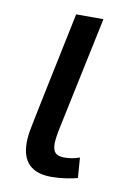

<svg xmlns="http://www.w3.org/2000/svg" viewBox="-67 -557 427 616"><g transform="rotate(10 147.0 -248.5)"><path d="M143.1 15.1Q46.4 15.1 46.4 -80.1Q46.4 -95.7 49.3 -114.3Q52.7 -136.7 131.3 -512.2H220.2L143.6 -148.9Q135.3 -110.4 135.3 -91.8Q135.3 -70.8 144.3 -62Q153.3 -53.2 172.9 -53.2Q199.2 -53.2 223.1 -62L228 3.9Q215.3 7.8 190.7 11.5Q166 15.1 143.1 15.1Z"/></g></svg>

Font: Cadman
Style: Italic
Weight: 400
Italic angle: -12°
Designer: Paul James MIller
Foundry: High-Logic / Made with FontCreator
Version: Version 2.114;March 28, 2021;FontCreator 13.0.0.2683 64-bit